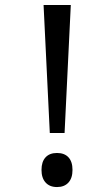

<svg xmlns="http://www.w3.org/2000/svg" viewBox="-20 -734 423 768"><path d="M238.3 -202.1H179.2L154.3 -713.9H263.2ZM208 -122.1Q237.8 -122.1 253.9 -104.7Q270 -87.4 270 -54.2Q270 -21.5 253.7 -3.7Q237.3 14.2 208 14.2Q178.7 14.2 162.4 -3.9Q146 -22 146 -54.2Q146 -86.9 162.1 -104.5Q178.2 -122.1 208 -122.1Z"/></svg>

Font: Noto Sans Gurmukhi UI
Style: Regular
Weight: 400
Designer: Monotype Design Team
Foundry: Monotype Imaging Inc.
Version: Version 1.03